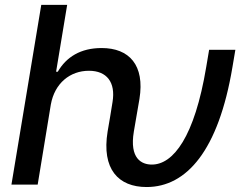

<svg xmlns="http://www.w3.org/2000/svg" viewBox="-20 -747 998 777"><path d="M26.3 0H132.5L185.7 -323.9C201.3 -410.9 264.2 -460.6 339.8 -460.6C412.3 -460.6 448.5 -414.1 435.4 -334.2L425.4 -272.7L415.5 -214.8C390.6 -62.5 459.2 9.9 573.2 9.9C735.1 9.9 864.3 -137.8 920.8 -476.2L932.5 -545.5H826.3L814.6 -476.2C767.4 -192.5 681.1 -81 594.5 -81C553.3 -81 503.2 -104.8 521.7 -214.8L531.6 -272.7L544.4 -346.9C566.4 -483.3 503.2 -552.6 391.3 -552.6C305.8 -552.6 248.2 -516 213.8 -456.7H207L251.8 -727.3H147Z"/></svg>

Font: Magic Ui Pro Medium
Style: Italic
Weight: 500
Italic angle: -9.39999°
Designer: Stefan Endress, Andreas Faust
Version: Version 1.000;FEAKit 1.0